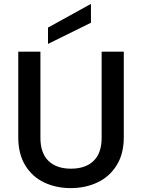

<svg xmlns="http://www.w3.org/2000/svg" viewBox="-20 -961 730 988"><path d="M188 -695V-252Q188 -173 229.5 -133Q271 -93 345 -93Q420 -93 461.5 -133Q503 -173 503 -252V-695H617V-254Q617 -169 580 -110Q543 -51 481 -22Q419 7 344 7Q269 7 207.5 -22Q146 -51 110 -110Q74 -169 74 -254V-695ZM448 -844 227 -735V-819L448 -941Z"/></svg>

Font: Poppins-Tabular Medium
Style: Regular
Weight: 500
Designer: Ninad Kale (Devanagari), Jonny Pinhorn (Latin)
Foundry: Indian Type Foundry
Version: Version 4.004